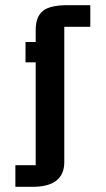

<svg xmlns="http://www.w3.org/2000/svg" viewBox="-20 -557 406 738"><path d="M117.2 78.1V-317.4H78.1V-395.5H117.2V-441.9Q117.2 -492.2 144.3 -514.6Q171.4 -537.1 239.3 -537.1H327.1V-454.1H227.1V65.9Q227.1 161.1 105 161.1H39.1V78.1Z"/></svg>

Font: Squarish Sans CT
Style: Regular
Weight: 400
Version: Version 0.9